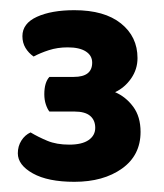

<svg xmlns="http://www.w3.org/2000/svg" viewBox="-20 -721 323 377"><path d="M77 -570H125Q143 -570 152 -577Q161 -584 161 -598Q161 -612 148.5 -620Q136 -628 113 -628Q93 -628 76 -622.5Q59 -617 46 -610Q36 -617 30 -627Q24 -637 24 -650Q24 -675 52.5 -688Q81 -701 126 -701Q185 -701 217.5 -675Q250 -649 250 -607Q250 -585 237.5 -567Q225 -549 206 -540Q227 -531 241.5 -511.5Q256 -492 256 -462Q256 -416 219.5 -390Q183 -364 126 -364Q74 -364 44.5 -380.5Q15 -397 15 -420Q15 -434 22 -445Q29 -456 40 -461Q55 -452 73 -444.5Q91 -437 116 -437Q141 -437 154 -446Q167 -455 167 -470Q167 -485 157 -493.5Q147 -502 126 -502H77Q73 -507 70 -516Q67 -525 67 -536Q67 -559 77 -570Z"/></svg>

Font: Baloo Bhaijaan 2
Style: Bold
Weight: 700
Designer: Sanskriti Dholi, Noopur Datye and Ek Type
Foundry: Ek Type
Version: Version 1.701